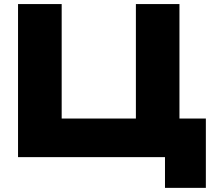

<svg xmlns="http://www.w3.org/2000/svg" viewBox="-20 -770 1058 941"><path d="M859.5 -119.2 783.1 -189.1H988.9V150.8H788.6V-40.4L845.3 0H68.4V-750H282.3V-119.2L212.4 -189.1H722.4L646 -119.2V-750H859.5Z"/></svg>

Font: Unbounded Variable
Style: Regular
Weight: 400
Designer: Luke Prowse, Jean-Baptiste Morizot, Fátima Lázaro, Florian Runge
Foundry: NaN
Version: Version 1.600;FEAKit 1.0